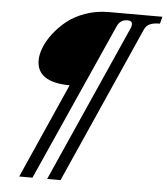

<svg xmlns="http://www.w3.org/2000/svg" viewBox="-58 -766 830 956"><g transform="rotate(5 357.5 -288.0)"><path d="M73.7 139.2 284.2 -335Q119.6 -336.4 119.6 -446.3Q119.6 -474.1 132.8 -508.8Q146 -543.5 173.8 -580.1Q201.7 -616.7 239 -646.7Q276.4 -676.8 330.6 -696Q384.8 -715.3 445.3 -715.3H714.8L705.6 -680.2Q673.8 -680.2 655.5 -671.9Q637.2 -663.6 628.4 -644L280.3 139.2H213.4L563 -646.5Q566.9 -655.3 566.9 -664.1Q566.9 -682.6 543.5 -682.6Q506.3 -682.6 491.2 -646.5L140.1 139.2Z"/></g></svg>

Font: Elstob 18pt Medium
Style: Italic
Weight: 500
Italic angle: -20°
Designer: Peter S. Baker
Version: Version 1.015